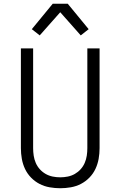

<svg xmlns="http://www.w3.org/2000/svg" viewBox="-20 -992 640 1020"><path d="M300 8Q272 8 243.5 3Q215 -2 190 -15Q165 -28 145 -48.5Q125 -69 113 -94.5Q101 -120 96 -148Q91 -176 91 -205V-735H156V-205Q156 -185 159 -165Q162 -145 170 -126.5Q178 -108 191.5 -93Q205 -78 222.5 -68Q240 -58 260 -54Q280 -50 300 -50Q320 -50 340 -54Q360 -58 377.5 -68Q395 -78 408.5 -93Q422 -108 430 -126.5Q438 -145 441 -165Q444 -185 444 -205V-735H509V-205Q509 -176 504 -148Q499 -120 487 -94.5Q475 -69 455 -48.5Q435 -28 410 -15Q385 -2 356.5 3Q328 8 300 8ZM191 -804 149 -837 260 -972H340L451 -837L409 -804L300 -927Z"/></svg>

Font: Iosevka Light Extended
Style: Regular
Weight: 300
Width: 7
Monospace: yes
Designer: Belleve Invis
Foundry: Belleve Invis
Version: Version 32.5.0; ttfautohint (v1.8.4)